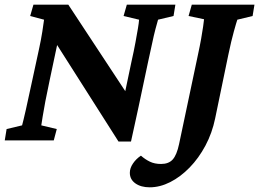

<svg xmlns="http://www.w3.org/2000/svg" viewBox="-24 -593 1095 811"><path d="M499 -178.7 531.2 -332Q542 -379.9 548.3 -414.6Q554.7 -449.2 558.6 -472.7Q562.5 -496.1 563.5 -509.8L498 -525.4L511.7 -573.2H716.8L709 -525.4L643.6 -509.8Q639.6 -496.1 632.8 -470.7Q626 -445.3 618.7 -410.2Q611.3 -375 601.6 -332L561.5 -142.6Q551.8 -98.6 544.4 -64Q537.1 -29.3 529.3 4.9H476.6L186.5 -451.2H227.5L185.5 -252.9Q174.8 -203.1 167.5 -164.6Q160.2 -126 156.2 -100.6Q152.3 -75.2 150.4 -63.5L215.8 -47.9L203.1 0H-3.9L3.9 -47.9L69.3 -63.5Q74.2 -81.1 85.4 -130.4Q96.7 -179.7 112.3 -253.9L140.6 -384.8Q149.4 -424.8 154.8 -459.5Q160.2 -494.1 162.1 -509.8L103.5 -525.4L117.2 -573.2H264.6L524.4 -178.7ZM884.8 -92.8Q872.1 -31.2 843.8 22Q815.4 75.2 776.9 114.7Q738.3 154.3 694.8 176.3Q651.4 198.2 608.4 198.2Q571.3 198.2 547.9 181.6Q524.4 165 524.4 136.7Q524.4 117.2 537.6 97.7Q550.8 78.1 571.3 64.5Q588.9 80.1 608.9 89.8Q628.9 99.6 656.2 99.6Q688.5 99.6 705.6 80.6Q722.7 61.5 732.4 15.6L812.5 -363.3Q820.3 -399.4 825.7 -429.7Q831.1 -460 834 -481Q836.9 -502 837.9 -511.7L772.5 -525.4L786.1 -573.2H1050.8L1043 -525.4L978.5 -509.8Q974.6 -499 963.9 -460.4Q953.1 -421.9 940.4 -361.3Z"/></svg>

Font: Crimson Pro
Style: Bold Italic
Weight: 700
Italic angle: -12°
Designer: Jacques Le Bailly
Foundry: Baron von Fonthausen
Version: Version 1.003